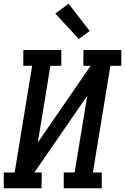

<svg xmlns="http://www.w3.org/2000/svg" viewBox="-28 -1001 665 1021"><path d="M193 0H-8V-84H50L143 -651H96V-735H298V-651H240L173 -243L454 -651H415L416 -735H617V-651H559L466 -84H513V0H311V-84H369L436 -492L155 -84H194ZM391 -794 266 -929 337 -981 449 -836Z"/></svg>

Font: Iosevka HT Medium Extended
Style: Italic
Weight: 500
Width: 7
Italic angle: -9°
Monospace: yes
Designer: Belleve Invis
Foundry: Belleve Invis
Version: Version 32.3.0; ttfautohint (v1.8.4)